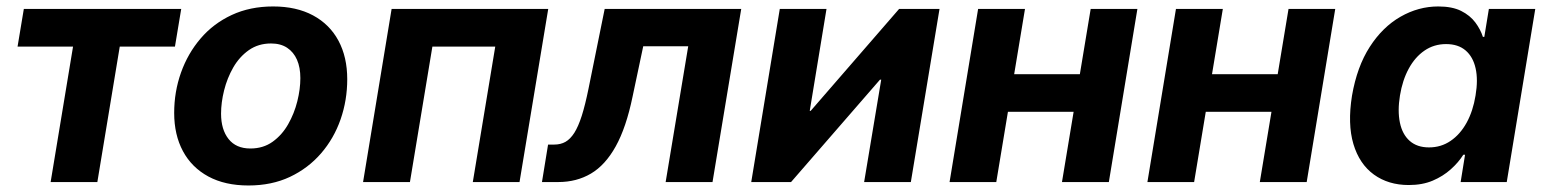

<svg xmlns="http://www.w3.org/2000/svg" viewBox="-20 -567 4817 598"><path d="M137.7 0 207.5 -421.9H34.7L54.2 -539.1H544.4L524.9 -421.9H353L283.2 0Z M753.9 10.7Q680.7 10.7 628.9 -17.3Q577.1 -45.4 549.8 -96.2Q522.5 -147 522.5 -215.3Q522.5 -281.2 543.7 -340.8Q564.9 -400.4 604.7 -447Q644.5 -493.7 701.7 -520.3Q758.8 -546.9 830.6 -546.9Q903.3 -546.9 955.1 -519Q1006.8 -491.2 1034.2 -440.2Q1061.5 -389.2 1061.5 -320.3Q1061.5 -254.9 1040.8 -195.3Q1020 -135.7 980 -89.4Q939.9 -43 883.1 -16.1Q826.2 10.7 753.9 10.7ZM759.8 -104.5Q799.8 -104.5 829.1 -125.5Q858.4 -146.5 877.4 -179.9Q896.5 -213.4 906 -251.5Q915.5 -289.6 915.5 -323.7Q915.5 -356.9 905 -380.9Q894.5 -404.8 874.3 -418.2Q854 -431.6 824.2 -431.6Q784.7 -431.6 755.1 -410.9Q725.6 -390.1 706.5 -356.9Q687.5 -323.7 678 -285.6Q668.5 -247.6 668.5 -212.9Q668.5 -163.6 691.9 -134Q715.3 -104.5 759.8 -104.5Z M1687.5 -539.1 1598.1 0H1452.6L1522.5 -421.9H1326.7L1256.8 0H1110.8L1199.7 -539.1Z M1668 0 1687 -116.7H1706.1Q1726.1 -116.7 1741.2 -125.2Q1756.3 -133.8 1768.8 -153.3Q1781.2 -172.9 1792 -206.5Q1802.7 -240.2 1813 -291L1863.3 -539.1H2288.6L2199.2 0H2053.2L2123.5 -422.9H1983.4L1950.2 -266.1Q1930.2 -169.4 1897.7 -111.1Q1865.2 -52.7 1820.6 -26.4Q1775.9 0 1718.8 0Z M2816.9 0H2671.4L2724.6 -318.8H2720.7L2443.8 0H2319.8L2408.7 -539.1H2554.2L2502 -221.7H2504.9L2780.3 -539.1H2906.2Z M3383.3 -335.9 3364.3 -218.8H3078.6L3098.1 -335.9ZM3172.4 -539.1 3083 0H2937.5L3026.4 -539.1ZM3522.5 -539.1 3433.6 0H3287.6L3377 -539.1Z M3999.5 -335.9 3980.5 -218.8H3694.8L3714.4 -335.9ZM3788.6 -539.1 3699.2 0H3553.7L3642.6 -539.1ZM4138.7 -539.1 4049.8 0H3903.8L3993.2 -539.1Z M4367.7 9.3Q4304.2 9.3 4259 -23.4Q4213.9 -56.2 4195.3 -118.4Q4176.8 -180.7 4190.9 -269Q4206.5 -359.4 4246.3 -421.1Q4286.1 -482.9 4342 -514.9Q4397.9 -546.9 4459.5 -546.9Q4502.9 -546.9 4530.8 -533Q4558.6 -519 4575 -497.1Q4591.3 -475.1 4598.6 -452.1H4603L4617.2 -539.1H4761.7L4672.9 0H4529.3L4543 -85H4537.6Q4522.5 -61 4498.5 -39.6Q4474.6 -18.1 4442.4 -4.4Q4410.2 9.3 4367.7 9.3ZM4430.7 -107.9Q4468.3 -107.9 4498 -128.2Q4527.8 -148.4 4547.9 -184.8Q4567.9 -221.2 4575.7 -269.5Q4584 -318.4 4575.9 -354.2Q4567.9 -390.1 4544.7 -409.9Q4521.5 -429.7 4483.9 -429.7Q4446.3 -429.7 4416.7 -409.4Q4387.2 -389.2 4367.7 -353.3Q4348.1 -317.4 4340.3 -269.5Q4332.5 -221.7 4340.1 -185.1Q4347.7 -148.4 4370.6 -128.2Q4393.6 -107.9 4430.7 -107.9Z"/></svg>

Font: Inter 18pt
Style: Bold Italic
Weight: 700
Italic angle: -9.3988°
Designer: Rasmus Andersson
Foundry: rsms
Version: Version 4.001;git-66647c0bb